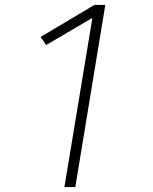

<svg xmlns="http://www.w3.org/2000/svg" viewBox="-20 -755 616 775"><path d="M240 0H284L405 -735H361L144 -606L166 -573L353 -683Z"/></svg>

Font: Iosevka Sparkle XLtObl
Style: Regular
Weight: 200
Italic angle: -9°
Designer: Belleve Invis
Foundry: Belleve Invis
Version: Version 4.5.0; ttfautohint (v1.8.3)